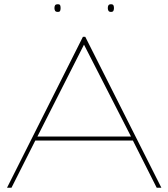

<svg xmlns="http://www.w3.org/2000/svg" viewBox="-20 -883 792 903"><path d="M13 0 370 -710H381L739 0H717L605 -222H146L34 0ZM156 -241H596L375 -673ZM502 -827Q493 -827 490 -832.5Q487 -838 487 -845Q487 -853 490 -858Q493 -863 502 -863Q511 -863 513.5 -858Q516 -853 516 -845Q516 -838 513.5 -832.5Q511 -827 502 -827ZM252 -827Q242 -827 239 -832.5Q236 -838 236 -845Q236 -853 239 -858Q242 -863 252 -863Q261 -863 263 -858Q265 -853 265 -845Q265 -838 263 -832.5Q261 -827 252 -827Z"/></svg>

Font: Georama Extended Thin
Style: Regular
Weight: 100
Width: 7
Designer: Jean-Baptiste Levee
Foundry: Production Type
Version: Version 1.000